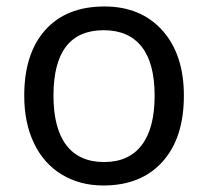

<svg xmlns="http://www.w3.org/2000/svg" viewBox="-20 -566 645 596"><path d="M550.8 -269Q550.8 -137.7 484.4 -64Q418 9.8 300.8 9.8Q228 9.8 171.9 -24.2Q115.7 -58.1 85.4 -121.6Q55.2 -185.1 55.2 -269Q55.2 -399.9 120.6 -472.9Q186 -545.9 304.2 -545.9Q417.5 -545.9 484.1 -471.4Q550.8 -397 550.8 -269ZM146 -269Q146 -168 185.8 -115.5Q225.6 -63 303.2 -63Q379.9 -63 419.9 -115.5Q460 -168 460 -269Q460 -370.1 419.7 -421.1Q379.4 -472.2 301.8 -472.2Q146 -472.2 146 -269Z"/></svg>

Font: Noto Sans Southeast Asian
Style: Regular
Weight: 400
Designer: Monotype Design Team
Foundry: Monotype Imaging Inc.
Version: Version 1.06 uh; ttfautohint (v1.4.1)